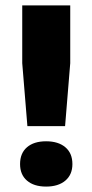

<svg xmlns="http://www.w3.org/2000/svg" viewBox="-20 -680 341 708"><path d="M239 -660V-447L220 -215H81L62 -447V-660ZM150 -159Q195 -159 221 -137Q247 -115 247 -75Q247 -36 221 -14Q195 8 150 8Q105 8 79.5 -14Q54 -36 54 -75Q54 -115 79.5 -137Q105 -159 150 -159Z"/></svg>

Font: Kantumruy Pro
Style: Bold
Weight: 700
Version: Version 1.002